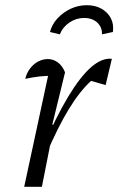

<svg xmlns="http://www.w3.org/2000/svg" viewBox="-20 -718 455 738"><path d="M73 0 172 -460 183 -426Q155 -427 130.5 -424Q106 -421 77 -415Q83 -439 96.5 -456Q110 -473 127.5 -482Q145 -491 164 -491Q185 -491 202.5 -478Q220 -465 230 -440L181 -239L188 -238L141 0ZM157 -123 145 -152Q196 -270 242.5 -347Q289 -424 330.5 -460Q372 -496 410 -492L386 -391L330 -407Q287 -368 244.5 -298.5Q202 -229 157 -123ZM314 -698Q346 -698 370 -684.5Q394 -671 406 -648Q418 -625 414 -595L372 -586Q373 -613 354 -631Q335 -649 303 -649Q273 -649 247 -631.5Q221 -614 210 -586L172 -595Q180 -625 201.5 -648Q223 -671 252 -684.5Q281 -698 314 -698Z"/></svg>

Font: Piazzolla Thin Light
Style: Italic
Weight: 300
Italic angle: -11.3°
Version: Version 2.005